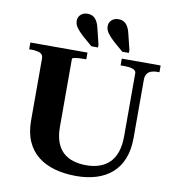

<svg xmlns="http://www.w3.org/2000/svg" viewBox="-99 -1021 1027 1119"><g transform="rotate(10 415.0 -461.5)"><path d="M585 -849 605 -767V-750H566L509 -799Q483 -823 469.5 -842Q456 -861 456 -882Q456 -904 471.5 -918.5Q487 -933 512 -933Q532 -933 546 -924Q560 -915 569.5 -896.5Q579 -878 585 -849ZM402 -849 422 -767V-750H383L326 -799Q300 -823 286.5 -842Q273 -861 273 -882Q273 -904 288.5 -918.5Q304 -933 329 -933Q349 -933 363 -924Q377 -915 386.5 -896.5Q396 -878 402 -849ZM284 -256Q284 -204 297.5 -167Q311 -130 335.5 -107Q360 -84 395 -73Q430 -62 473 -62Q516 -62 551 -74Q586 -86 611 -111Q636 -136 649 -175Q662 -214 662 -268V-641Q662 -649 656.5 -654.5Q651 -660 641.5 -663.5Q632 -667 619.5 -668.5Q607 -670 592 -670H570V-710H800V-670H785Q767 -670 751.5 -664.5Q736 -659 727 -646Q718 -633 718 -611V-268Q718 -196 697 -143.5Q676 -91 637 -57Q598 -23 544.5 -6.5Q491 10 427 10Q357 10 299.5 -6Q242 -22 200 -55Q158 -88 135 -140Q112 -192 112 -263V-630Q112 -655 91.5 -662.5Q71 -670 43 -670H29V-710H367V-670H353Q342 -670 329.5 -669.5Q317 -669 307 -667.5Q297 -666 290.5 -664Q284 -662 284 -658Z"/></g></svg>

Font: Roboto Serif 120pt Expanded SemiBold
Style: Regular
Weight: 600
Width: 7
Designer: Greg Gazdowicz
Foundry: Commercial Type
Version: Version 1.008